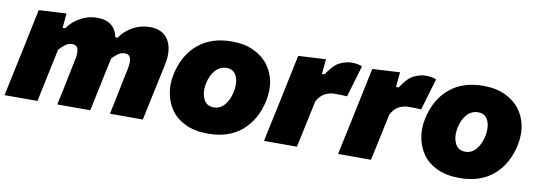

<svg xmlns="http://www.w3.org/2000/svg" viewBox="-52 -787 2996 1072"><g transform="rotate(10 1446.0 -251.0)"><path d="M-5 0Q6 -53 16.5 -102.2Q27 -151.5 40.5 -214.5L51 -264.5Q62.5 -321 75 -379.5Q87.5 -438 100.5 -500.5L256.5 -509L249 -426.5H263.5Q292.5 -468 336.8 -491.8Q381 -515.5 429 -515.5Q529.5 -515.5 548 -425.5H560.5Q590 -468 634.8 -491.8Q679.5 -515.5 727 -515.5Q804 -515.5 835 -462.5Q854.5 -429.5 854.5 -383Q854.5 -355.5 847.5 -323Q843 -301.5 837 -272.5Q830.5 -243.5 824.5 -214.5Q811 -151 800.5 -102Q790 -52.5 779 0H592.5Q603.5 -52.5 613.5 -100.5Q623 -148.5 634.5 -204L647.5 -265.5Q651.5 -285 651.5 -300.5Q651.5 -313.5 649 -323.5Q642.5 -346.5 616.5 -346.5Q596.5 -346.5 579.2 -334.8Q562 -323 545.5 -304.5Q541 -285 536 -261.5Q531 -238 526 -214.5Q513 -151.5 502.5 -102Q492 -52.5 481 0H294Q305 -52.5 315.5 -101Q325.5 -149.5 336.5 -204L349.5 -265.5Q353.5 -285 353.5 -300.5Q353.5 -313.5 351 -323.5Q344.5 -346.5 318.5 -346.5Q297.5 -346.5 280 -333.8Q262.5 -321 245 -301L224.5 -204Q213 -149.5 202.8 -101Q192.5 -52.5 181.5 0Z M1150.5 14.5Q1076 14.5 1023.8 -9.8Q971.5 -34 941.2 -75.8Q911 -117.5 902 -170Q897.5 -193.5 897.5 -218Q897.5 -247.5 904 -278Q928 -390 1002.5 -452.8Q1077 -515.5 1193.5 -515.5Q1265.5 -515.5 1317.5 -491.2Q1369.5 -467 1400.8 -425.8Q1432 -384.5 1442 -332.5Q1446 -309.5 1446 -285.5Q1446 -255 1439.5 -223.5Q1416 -113 1342.2 -49.2Q1268.5 14.5 1150.5 14.5ZM1156 -135.5Q1194 -135.5 1218.8 -166.2Q1243.5 -197 1252 -240Q1256.5 -260.5 1256.5 -279.5Q1256.5 -290.5 1255 -301Q1251 -329.5 1235.2 -347.2Q1219.5 -365 1191 -365Q1152.5 -365 1126.8 -335.8Q1101 -306.5 1091.5 -260.5Q1087.5 -241.5 1087.5 -224Q1087.5 -196.5 1097.5 -173.5Q1113.5 -135.5 1156 -135.5Z M1466 0Q1477 -52.5 1487.5 -102Q1498 -151 1511.5 -214.5L1522 -264.5Q1533.5 -321 1546 -379.5Q1558.5 -438 1571.5 -500.5L1727.5 -509L1719.5 -424.5H1734.5Q1771.5 -482 1806.5 -498.8Q1841.5 -515.5 1874 -515.5Q1906 -515.5 1932.5 -505L1879.5 -325.5Q1859.5 -327 1843 -327.2Q1826.5 -327.5 1806 -327.5Q1784 -327.5 1757.2 -315.8Q1730.5 -304 1710 -268L1696 -203.5Q1684.5 -149 1674.2 -101.2Q1664 -53.5 1652.5 0Z M1886 0Q1897 -52.5 1907.5 -102Q1918 -151 1931.5 -214.5L1942 -264.5Q1953.5 -321 1966 -379.5Q1978.5 -438 1991.5 -500.5L2147.5 -509L2139.5 -424.5H2154.5Q2191.5 -482 2226.5 -498.8Q2261.5 -515.5 2294 -515.5Q2326 -515.5 2352.5 -505L2299.5 -325.5Q2279.5 -327 2263 -327.2Q2246.5 -327.5 2226 -327.5Q2204 -327.5 2177.2 -315.8Q2150.5 -304 2130 -268L2116 -203.5Q2104.5 -149 2094.2 -101.2Q2084 -53.5 2072.5 0Z M2576.5 14.5Q2502 14.5 2449.8 -9.8Q2397.5 -34 2367.2 -75.8Q2337 -117.5 2328 -170Q2323.5 -193.5 2323.5 -218Q2323.5 -247.5 2330 -278Q2354 -390 2428.5 -452.8Q2503 -515.5 2619.5 -515.5Q2691.5 -515.5 2743.5 -491.2Q2795.5 -467 2826.8 -425.8Q2858 -384.5 2868 -332.5Q2872 -309.5 2872 -285.5Q2872 -255 2865.5 -223.5Q2842 -113 2768.2 -49.2Q2694.5 14.5 2576.5 14.5ZM2582 -135.5Q2620 -135.5 2644.8 -166.2Q2669.5 -197 2678 -240Q2682.5 -260.5 2682.5 -279.5Q2682.5 -290.5 2681 -301Q2677 -329.5 2661.2 -347.2Q2645.5 -365 2617 -365Q2578.5 -365 2552.8 -335.8Q2527 -306.5 2517.5 -260.5Q2513.5 -241.5 2513.5 -224Q2513.5 -196.5 2523.5 -173.5Q2539.5 -135.5 2582 -135.5Z"/></g></svg>

Font: Heraclito ExtraBold
Style: Italic
Weight: 800
Italic angle: -12°
Designer: Kostas Bartsokas (font) & Cristiano Sobral (main changes)
Foundry: Kostas Bartsokas (font) & Cristiano Sobral (main changes)
Version: Version 1.00;July 8, 2020;FontCreator 13.0.0.2655 64-bit